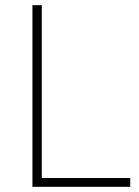

<svg xmlns="http://www.w3.org/2000/svg" viewBox="-20 -720 535 740"><path d="M482 0H105V-700H141V-34H482Z"/></svg>

Font: TypoPRO Titillium Title
Style: Regular
Weight: 250
Designer: Campivisivi
Foundry: Accademia di Belle Arti di Urbino and students of MA course of Visual design
Version: 1.000